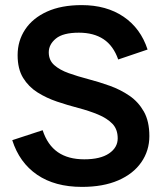

<svg xmlns="http://www.w3.org/2000/svg" viewBox="-20 -721 642 752"><path d="M301 11Q195 11 125.5 -36.5Q56 -84 28 -172L147 -211Q166 -153 206.5 -125Q247 -97 310 -97Q373 -97 407 -120Q441 -143 441 -179Q441 -215 420 -236.5Q399 -258 364 -272.5Q329 -287 287 -298Q245 -309 203.5 -323Q162 -337 127 -359Q92 -381 70.5 -416Q49 -451 49 -505Q49 -561 78.5 -605.5Q108 -650 164 -675.5Q220 -701 300 -701Q397 -701 464 -655.5Q531 -610 558 -527L443 -488Q424 -542 385.5 -567.5Q347 -593 289 -593Q227 -593 199 -570Q171 -547 171 -516Q171 -485 192.5 -466Q214 -447 249 -434.5Q284 -422 326 -411Q368 -400 410 -385Q452 -370 487 -346Q522 -322 543.5 -284Q565 -246 565 -188Q565 -131 533.5 -85.5Q502 -40 443 -14.5Q384 11 301 11Z"/></svg>

Font: Radio Canada Big Medium
Style: Regular
Weight: 500
Designer: Étienne Aubert Bonn
Foundry: Coppers and Brasses
Version: Version 1.001